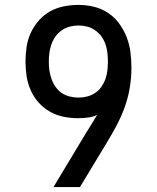

<svg xmlns="http://www.w3.org/2000/svg" viewBox="-20 -763 640 783"><path d="M198 0 331 -221Q342 -239 353.5 -257Q365 -275 376 -294Q358 -286 338 -283.5Q318 -281 298 -281Q268 -281 238.5 -287Q209 -293 183 -308Q157 -323 137 -345.5Q117 -368 105 -395.5Q93 -423 88.5 -452.5Q84 -482 84 -512Q84 -542 88.5 -572Q93 -602 105.5 -629Q118 -656 138 -679Q158 -702 184 -716.5Q210 -731 240 -737Q270 -743 300 -743Q332 -743 363 -735.5Q394 -728 420.5 -710.5Q447 -693 466 -667Q485 -641 496.5 -611.5Q508 -582 512 -550Q516 -518 516 -487Q516 -445 509 -404Q502 -363 488 -324.5Q474 -286 454.5 -249.5Q435 -213 413 -177L306 0ZM300 -365Q318 -365 335.5 -369.5Q353 -374 368 -384Q383 -394 393.5 -409Q404 -424 410 -441Q416 -458 418 -476Q420 -494 420 -512Q420 -530 418 -548Q416 -566 410 -583Q404 -600 393.5 -614.5Q383 -629 368 -639.5Q353 -650 335.5 -654.5Q318 -659 300 -659Q282 -659 264.5 -654.5Q247 -650 232 -639.5Q217 -629 206.5 -614.5Q196 -600 190 -583Q184 -566 181.5 -548Q179 -530 179 -512Q179 -494 181.5 -476Q184 -458 190 -441Q196 -424 206.5 -409Q217 -394 231.5 -384Q246 -374 264 -369.5Q282 -365 300 -365Z"/></svg>

Font: Iosevka Slab Medium Extended
Style: Regular
Weight: 500
Width: 7
Monospace: yes
Designer: Belleve Invis
Foundry: Belleve Invis
Version: Version 11.1.1; ttfautohint (v1.8.3)